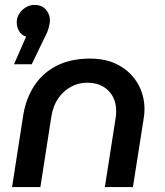

<svg xmlns="http://www.w3.org/2000/svg" viewBox="-20 -760 669 780"><path d="M29 0 75 -296Q87 -364 121.5 -415Q156 -466 212.5 -494Q269 -522 346 -522Q414 -522 463.5 -494.5Q513 -467 540 -420Q567 -373 567 -316Q567 -307 566 -296Q565 -285 563 -274L520 0H406L450 -282Q451 -289 451.5 -295.5Q452 -302 452 -308Q452 -360 420 -392Q388 -424 334 -424Q299 -424 268.5 -407.5Q238 -391 217 -361Q196 -331 189 -289L144 0ZM37 -499 86 -611Q66 -618 57 -634.5Q48 -651 48 -669Q48 -688 58 -704Q68 -720 84.5 -730Q101 -740 120 -740Q150 -740 166.5 -721Q183 -702 183 -677Q183 -667 178 -648Q173 -629 163 -611L109 -499Z"/></svg>

Font: MuseoModerno Medium
Style: Italic
Weight: 500
Italic angle: -9°
Designer: Pablo Cosgaya, Héctor Gatti, Marcela Romero, and the Authors of The MuseoModerno Project.
Foundry: Omnibus-Type Team
Version: Version 1.003